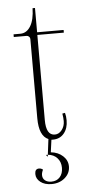

<svg xmlns="http://www.w3.org/2000/svg" viewBox="-53 -563 357 787"><g transform="rotate(-5 125.5 -169.5)"><path d="M149 12H142L135 63Q165 66 184.5 84Q204 102 204 127Q204 155 182 174Q160 193 127 193Q99 193 81.5 179.5Q64 166 64 146Q64 125 81 125Q90 125 97 131Q91 143 91 153Q91 167 101 175Q111 183 127 183Q149 183 162 168.5Q175 154 175 130Q175 106 160.5 90Q146 74 122 72L130 8Q92 -8 92 -81V-407Q92 -413 87.5 -417Q83 -421 78 -421H25V-432H53Q79 -432 95 -458Q111 -484 112 -532H122V-432H231V-421H122V-71Q122 -8 158 -8Q175 -8 187 -23.5Q199 -39 199 -60Q199 -73 196 -91L207 -93Q211 -80 211 -62Q211 -29 194 -8.5Q177 12 149 12ZM114 72H122L121 80Z"/></g></svg>

Font: Arapey Thin-Display
Style: Regular
Weight: 100
Designer: Eduardo Rodriguez Tunni
Foundry: Eduardo Rodriguez Tunni
Version: Version 4.000